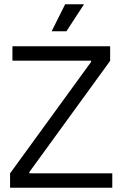

<svg xmlns="http://www.w3.org/2000/svg" viewBox="-20 -876 571 896"><path d="M27 0V-67L405 -587V-593H38V-660H494V-592L117 -73V-67H504V0ZM290 -730H221L284 -856H372Z"/></svg>

Font: Bricolage Grotesque 72pt Light
Style: Regular
Weight: 300
Designer: Mathieu Triay
Foundry: Atelier Triay
Version: Version 1.001;gftools[0.9.33.dev8+g029e19f]